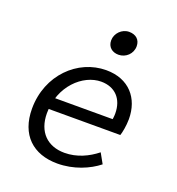

<svg xmlns="http://www.w3.org/2000/svg" viewBox="-131 -818 863 937"><g transform="rotate(20 300.0 -350.0)"><path d="M270 12C355 12 431 -21 480 -60L451 -112C406 -76 349 -49 285 -49C197 -49 139 -104 139 -202C139 -343 242 -437 336 -437C408 -437 453 -390 453 -314C453 -299 451 -283 447 -269L479 -284H132L122 -224H512C517 -237 525 -277 525 -311C525 -419 459 -498 340 -498C193 -498 63 -373 63 -198C63 -62 144 12 270 12ZM369 -589C407 -589 439 -619 439 -658C439 -692 416 -712 381 -712C344 -712 312 -680 312 -643C312 -608 337 -589 369 -589Z"/></g></svg>

Font: Source Code Variable
Style: Italic
Weight: 400
Italic angle: -11°
Monospace: yes
Designer: Paul D. Hunt, Teo Tuominen
Foundry: Adobe Systems Incorporated
Version: Version 1.005;PS 1.0;hotconv 16.6.54;makeotf.lib2.5.65590